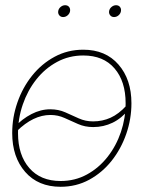

<svg xmlns="http://www.w3.org/2000/svg" viewBox="-20 -716 557 744"><path d="M214.8 7.8Q127.9 7.8 77.6 -49.8Q27.3 -107.4 27.3 -200.2Q27.3 -261.2 47.4 -318.8Q67.4 -376.5 104.2 -422.6Q141.1 -468.8 191.7 -496.1Q242.2 -523.4 302.7 -523.4Q389.2 -523.4 439.2 -465.8Q489.3 -408.2 489.3 -315.9Q489.3 -254.9 469.2 -197Q449.2 -139.2 412.6 -93Q376 -46.9 325.7 -19.5Q275.4 7.8 214.8 7.8ZM214.8 -14.6Q270.5 -14.6 316.7 -39.8Q362.8 -64.9 396.5 -107.7Q430.2 -150.4 448.5 -204.3Q466.8 -258.3 466.8 -315.9Q466.8 -400.9 423.8 -450.9Q380.9 -501 302.7 -501Q247.1 -501 200.7 -475.8Q154.3 -450.7 120.6 -408Q86.9 -365.2 68.4 -311.3Q49.8 -257.3 49.8 -200.2Q49.8 -115.2 93.5 -64.9Q137.2 -14.6 214.8 -14.6ZM44.9 -207.5 34.7 -222.2Q65.9 -255.4 101.8 -273.9Q137.7 -292.5 174.8 -292.5Q206.5 -292.5 232.9 -280.8Q259.3 -269 285.2 -257.3Q311 -245.6 340.8 -245.6Q377 -245.6 408.4 -259.8Q439.9 -273.9 470.2 -307.1L481.9 -294.4Q451.2 -257.3 416.3 -240.5Q381.3 -223.6 341.3 -223.6Q309.1 -223.6 282.5 -235.4Q255.9 -247.1 230.2 -258.8Q204.6 -270.5 175.3 -270.5Q108.9 -270.5 44.9 -207.5ZM224.6 -649.9Q215.3 -649.9 209.7 -656.7Q204.1 -663.6 205.6 -672.9Q207 -682.6 215.1 -689.2Q223.1 -695.8 232.4 -695.8Q242.2 -695.8 247.6 -689.2Q252.9 -682.6 251.5 -672.9Q250 -663.6 242.2 -656.7Q234.4 -649.9 224.6 -649.9ZM421.9 -649.9Q412.6 -649.9 407 -656.7Q401.4 -663.6 402.8 -672.9Q404.3 -682.6 412.4 -689.2Q420.4 -695.8 429.7 -695.8Q439.5 -695.8 444.8 -689.2Q450.2 -682.6 448.7 -672.9Q447.3 -663.6 439.5 -656.7Q431.6 -649.9 421.9 -649.9Z"/></svg>

Font: Inter Display Thin
Style: Italic
Weight: 100
Italic angle: -9.39999°
Designer: Rasmus Andersson
Foundry: rsms
Version: Version 4.000;git-a52131595